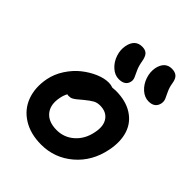

<svg xmlns="http://www.w3.org/2000/svg" viewBox="-230 -953 1095 1095"><g transform="rotate(45 317.5 -405.0)"><path d="M550.8 -595.2Q518.1 -595.2 490.2 -620.1Q462.4 -645 449.7 -682.6Q437 -720.2 443.8 -756.8Q458.5 -821.8 513.2 -821.8Q539.6 -821.8 554.4 -808.8Q569.3 -795.9 574.2 -763.2Q578.6 -734.9 589.8 -711.9Q601.1 -689 607.7 -673.3Q614.3 -657.7 610.8 -639.2Q601.1 -595.2 550.8 -595.2ZM340.8 -564.9Q308.6 -564.9 280.8 -589.8Q252.9 -614.7 240.2 -652.3Q227.5 -689.9 234.9 -726.1Q248 -791 305.2 -791Q331.1 -791 344.5 -777.3Q357.9 -763.7 363.8 -728Q368.7 -698.2 379.6 -674.6Q390.6 -650.9 397.2 -636.2Q403.8 -621.6 400.9 -606Q392.6 -564.9 340.8 -564.9ZM292 12.2Q205.1 12.2 144.3 -25.9Q83.5 -64 59.6 -128.9Q35.6 -193.8 50.8 -273.9Q60.5 -324.2 90.1 -369.6Q119.6 -415 157.7 -445.3Q195.8 -475.6 237.3 -493.4Q278.8 -511.2 314.9 -511.2Q333 -511.2 349.1 -504.9Q366.7 -506.8 376 -506.8Q457 -506.8 510.7 -472.4Q564.5 -438 583.5 -378.4Q602.5 -318.8 586.9 -242.2Q564 -127.4 481.9 -57.6Q399.9 12.2 292 12.2ZM179.2 -252.9Q165.5 -187 197.3 -147.9Q229 -108.9 295.9 -108.9Q356.4 -108.9 401.4 -149.2Q446.3 -189.5 459 -255.9Q471.2 -314 447.3 -348.9Q423.3 -383.8 372.1 -383.8Q348.6 -383.8 330.8 -374Q313 -364.3 283.2 -339.8Q276.9 -335 265.1 -324.7Q253.4 -314.5 249 -311.3Q244.6 -308.1 236.6 -303Q228.5 -297.9 221.7 -296.4Q214.8 -294.9 206.1 -294.9Q200.7 -294.9 194.8 -296.9Q183.6 -276.4 179.2 -252.9Z"/></g></svg>

Font: Shantell Sans Normal
Style: Italic
Weight: 600
Italic angle: -11.31°
Designer: Stephen Nixon, Anya Danilova, Shantell Martin
Foundry: Arrow Type
Version: Version 1.006;[559af2be0]